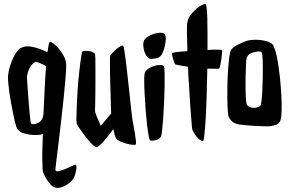

<svg xmlns="http://www.w3.org/2000/svg" viewBox="-20 -748 1421 942"><path d="M350.6 60.5Q354.5 61.5 355 69.8Q355.5 78.1 353.5 88.4Q351.6 98.6 348.1 109.4Q344.7 120.1 340.8 127Q337.9 133.8 326.7 144Q315.4 154.3 300.8 162.6Q286.1 170.9 270 173.3Q253.9 175.8 239.3 167Q232.4 163.1 224.1 152.8Q215.8 142.6 208 129.9Q200.2 117.2 194.8 105.5Q189.5 93.8 189.5 86.9Q188.5 82 188.5 61.5Q186.5 35.2 187.5 -4.4Q188.5 -43.9 190.4 -90.8Q184.6 -88.9 181.6 -87.9Q172.9 -85.9 158.2 -85.4Q143.6 -85 127 -87.4Q110.4 -89.8 95.2 -94.7Q80.1 -99.6 71.3 -108.4Q60.5 -117.2 56.6 -139.6Q54.7 -143.6 51.3 -158.7Q47.9 -173.8 43.5 -195.8Q39.1 -217.8 34.2 -243.7Q29.3 -269.5 25.9 -294.4Q22.5 -319.3 20.5 -341.3Q18.6 -363.3 19.5 -377Q21.5 -397.5 27.8 -419.4Q34.2 -441.4 43 -460.4Q51.8 -479.5 62 -493.7Q72.3 -507.8 82 -512.7Q104.5 -525.4 139.2 -518.1Q173.8 -510.7 212.9 -492.2Q218.8 -538.1 223.6 -542Q227.5 -544.9 240.2 -536.1Q252.9 -527.3 266.6 -511.7Q280.3 -496.1 291.5 -475.6Q302.7 -455.1 304.7 -434.6Q305.7 -418.9 302.2 -374.5Q298.8 -330.1 293 -272.9Q287.1 -215.8 279.8 -152.8Q272.5 -89.8 266.1 -37.6Q259.8 14.6 255.4 49.8Q251 85 252 86.9Q253.9 94.7 268.6 91.3Q283.2 87.9 300.3 81.1Q317.4 74.2 332.5 66.9Q347.7 59.6 350.6 60.5ZM192.4 -182.6Q192.4 -183.6 192.9 -186.5Q193.4 -189.5 193.4 -193.4Q196.3 -254.9 199.2 -314.5Q202.1 -374 206.1 -422.9Q200.2 -426.8 193.4 -430.7Q187.5 -433.6 178.7 -437Q169.9 -440.4 160.2 -444.3Q155.3 -446.3 147.5 -440.9Q139.6 -435.5 132.3 -425.3Q125 -415 119.1 -400.4Q113.3 -385.7 112.3 -370.1Q112.3 -368.2 113.3 -350.6Q114.3 -333 116.2 -308.6Q118.2 -284.2 120.1 -255.4Q122.1 -226.6 124.5 -202.1Q127 -177.7 128.9 -160.6Q130.9 -143.6 131.8 -142.6Q135.7 -138.7 142.6 -138.7Q149.4 -138.7 155.8 -140.6Q162.1 -142.6 168 -145.5Q173.8 -148.4 176.8 -151.4Q181.6 -155.3 186 -163.1Q190.4 -170.9 192.4 -182.6Z M585 -522.5Q586.9 -519.5 590.8 -495.1Q594.7 -470.7 599.1 -434.6Q603.5 -398.4 607.9 -356.4Q612.3 -314.5 616.7 -276.4Q621.1 -238.3 624 -208Q627 -177.7 628.9 -167Q631.8 -149.4 635.7 -128.4Q639.6 -107.4 642.6 -88.4Q645.5 -69.3 647 -55.7Q648.4 -42 645.5 -39.1Q643.6 -36.1 629.9 -37.6Q616.2 -39.1 600.1 -43.5Q584 -47.9 569.8 -54.2Q555.7 -60.5 551.8 -66.4Q547.9 -71.3 544.4 -81.1Q541 -90.8 536.1 -115.2Q525.4 -100.6 513.2 -84.5Q501 -68.4 489.3 -55.2Q477.5 -42 467.8 -34.2Q458 -26.4 453.1 -26.4Q445.3 -26.4 429.7 -42.5Q414.1 -58.6 398.4 -79.1Q382.8 -99.6 370.1 -118.2Q357.4 -136.7 356.4 -142.6Q354.5 -148.4 355 -174.8Q355.5 -201.2 356.9 -233.9Q358.4 -266.6 360.4 -299.3Q362.3 -332 364.3 -351.6Q366.2 -371.1 368.7 -395Q371.1 -418.9 374 -439.9Q377 -460.9 379.4 -476.6Q381.8 -492.2 383.8 -495.1Q385.7 -498 395 -498.5Q404.3 -499 414.6 -497.6Q424.8 -496.1 433.6 -492.7Q442.4 -489.3 445.3 -484.4Q447.3 -480.5 447.8 -459.5Q448.2 -438.5 448.2 -408.7Q448.2 -378.9 448.2 -344.2Q448.2 -309.6 447.8 -279.8Q447.3 -250 446.8 -229Q446.3 -208 446.3 -204.1Q446.3 -196.3 455.6 -173.8Q464.8 -151.4 474.6 -130.9L525.4 -191.4Q524.4 -209 523.9 -236.3Q523.4 -263.7 522.5 -293.9Q521.5 -324.2 520.5 -355.5Q519.5 -386.7 519.5 -412.1Q519.5 -437.5 519.5 -454.1Q519.5 -470.7 520.5 -473.6Q523.4 -479.5 532.2 -489.3Q541 -499 551.8 -507.8Q562.5 -516.6 571.8 -521.5Q581.1 -526.4 585 -522.5Z M785.2 -419.9Q787.1 -415 787.6 -389.2Q788.1 -363.3 787.6 -326.7Q787.1 -290 785.2 -248.5Q783.2 -207 780.8 -170.4Q778.3 -133.8 775.4 -107.9Q772.5 -82 769.5 -77.1Q760.7 -63.5 743.2 -60.1Q725.6 -56.6 717.8 -58.6Q713.9 -58.6 709.5 -81.1Q705.1 -103.5 701.2 -137.7Q697.3 -171.9 694.3 -211.9Q691.4 -252 689.5 -288.6Q687.5 -325.2 687.5 -352.5Q687.5 -379.9 689.5 -387.7Q692.4 -400.4 706.5 -410.2Q720.7 -419.9 736.8 -424.8Q752.9 -429.7 767.1 -429.2Q781.2 -428.7 785.2 -419.9ZM790 -578.1Q793.9 -570.3 793.5 -556.6Q793 -543 790 -528.3Q787.1 -513.7 782.2 -500Q777.3 -486.3 772.5 -478.5Q762.7 -464.8 743.7 -461.4Q724.6 -458 715.8 -460Q709 -460.9 702.1 -469.2Q695.3 -477.5 690.4 -489.7Q685.5 -502 683.6 -516.6Q681.6 -531.2 684.6 -543.9Q687.5 -556.6 703.1 -566.9Q718.8 -577.1 736.3 -582.5Q753.9 -587.9 769.5 -587.4Q785.2 -586.9 790 -578.1Z M1069.3 -502Q1070.3 -499 1069.3 -485.8Q1068.4 -472.7 1065.9 -456.5Q1063.5 -440.4 1060.5 -427.2Q1057.6 -414.1 1055.7 -411.1Q1045.9 -410.2 1036.1 -410.6Q1026.4 -411.1 1017.6 -411.1H997.1Q996.1 -346.7 994.1 -283.2Q992.2 -219.7 989.3 -169.4Q986.3 -119.1 982.9 -87.9Q979.5 -56.6 976.6 -55.7Q969.7 -54.7 960.9 -61.5Q952.1 -68.4 943.8 -78.6Q935.5 -88.9 929.2 -100.1Q922.9 -111.3 921.9 -120.1Q917 -179.7 913.1 -233.9Q909.2 -288.1 907.2 -330.1Q903.3 -378.9 902.3 -420.9Q891.6 -421.9 880.9 -423.8Q871.1 -425.8 860.8 -427.7Q850.6 -429.7 839.8 -431.6Q837.9 -433.6 835 -440.9Q832 -448.2 829.6 -457Q827.1 -465.8 825.2 -474.1Q823.2 -482.4 823.2 -486.3Q823.2 -489.3 845.2 -492.2Q867.2 -495.1 899.4 -497.1Q897.5 -548.8 897 -587.4Q896.5 -626 899.4 -639.6Q902.3 -658.2 915.5 -675.3Q928.7 -692.4 943.8 -705.1Q959 -717.8 972.2 -724.1Q985.4 -730.5 989.3 -727.5Q992.2 -725.6 994.1 -707.5Q996.1 -689.5 997.1 -659.2Q998 -628.9 998 -588.4Q998 -547.9 998 -502.9Q1027.3 -504.9 1047.9 -504.4Q1068.4 -503.9 1069.3 -502Z M1313.5 -534.2Q1320.3 -528.3 1326.7 -511.7Q1333 -495.1 1337.9 -471.7Q1342.8 -448.2 1346.7 -420.9Q1350.6 -393.6 1353.5 -367.2Q1356.4 -340.8 1357.9 -317.9Q1359.4 -294.9 1360.4 -280.3Q1361.3 -262.7 1361.8 -243.7Q1362.3 -224.6 1361.8 -207.5Q1361.3 -190.4 1359.9 -176.8Q1358.4 -163.1 1355.5 -156.2Q1349.6 -141.6 1335.4 -136.2Q1321.3 -130.9 1303.7 -128.9Q1294.9 -127.9 1273.9 -128.4Q1252.9 -128.9 1229 -130.4Q1205.1 -131.8 1183.6 -133.8Q1162.1 -135.7 1151.4 -137.7Q1129.9 -142.6 1120.6 -150.4Q1111.3 -158.2 1102.5 -172.9Q1099.6 -178.7 1097.7 -202.6Q1095.7 -226.6 1095.2 -260.3Q1094.7 -293.9 1095.7 -333Q1096.7 -372.1 1099.1 -407.2Q1101.6 -442.4 1105 -468.8Q1108.4 -495.1 1114.3 -503.9Q1124 -517.6 1147.9 -529.3Q1171.9 -541 1191.4 -547.9Q1201.2 -550.8 1217.3 -552.2Q1233.4 -553.7 1251.5 -552.2Q1269.5 -550.8 1286.1 -546.4Q1302.7 -542 1313.5 -534.2ZM1258.8 -231.4Q1260.7 -235.4 1263.2 -255.4Q1265.6 -275.4 1267.1 -303.7Q1268.6 -332 1269 -364.3Q1269.5 -396.5 1269.5 -423.8Q1269.5 -451.2 1267.6 -470.2Q1265.6 -489.3 1262.7 -492.2Q1257.8 -496.1 1248.5 -495.6Q1239.3 -495.1 1229.5 -492.7Q1219.7 -490.2 1211.9 -486.8Q1204.1 -483.4 1201.2 -480.5Q1188.5 -469.7 1187.5 -445.3Q1187.5 -438.5 1186 -406.7Q1184.6 -375 1184.6 -338.4Q1184.6 -301.8 1186 -270.5Q1187.5 -239.3 1192.4 -232.4Q1197.3 -225.6 1206.5 -222.2Q1215.8 -218.8 1226.1 -218.8Q1236.3 -218.8 1245.6 -222.2Q1254.9 -225.6 1258.8 -231.4Z"/></svg>

Font: Jolly Lodger
Style: Regular
Weight: 400
Designer: Stuart Sandler
Foundry: Font Diner, Inc
Version: Version 1.000